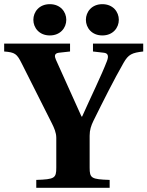

<svg xmlns="http://www.w3.org/2000/svg" viewBox="-32 -901 707 921"><path d="M380 -806C380 -768 408 -731 459 -731C510 -731 538 -768 538 -806C538 -844 510 -881 459 -881C408 -881 380 -844 380 -806ZM128 -806C128 -768 156 -731 207 -731C258 -731 286 -768 286 -806C286 -844 258 -881 207 -881C156 -881 128 -844 128 -806ZM-12 -654C40 -650 49 -643 72 -597L217 -309C227 -289 238 -265 238 -240V-97C238 -46 230 -41 142 -38V0H494V-38C406 -41 398 -46 398 -97V-250C398 -278 405 -298 416 -321C463 -416 514 -518 561 -600C584 -640 601 -648 655 -654V-692H414V-654L466 -648C485 -646 491 -634 481 -608C455 -540 402 -432 362 -342H359L236 -615C229 -631 228 -645 250 -648L304 -654V-692H-12Z"/></svg>

Font: Heuristica
Style: Bold
Weight: 700
Version: Version 1.0.1